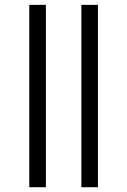

<svg xmlns="http://www.w3.org/2000/svg" viewBox="-20 -783 532 803"><path d="M102.5 0V-762.7H171.9V0ZM320.3 0V-762.7H389.6V0Z"/></svg>

Font: Open Sans Condensed
Style: Regular
Weight: 400
Width: 3
Designer: Monotype Design Team
Foundry: Monotype Imaging Inc.
Version: Version 3.000